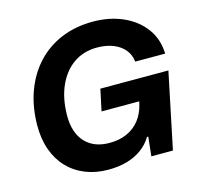

<svg xmlns="http://www.w3.org/2000/svg" viewBox="-108 -852 1006 975"><g transform="rotate(-15 395.5 -364.5)"><path d="M345.6 9.3Q279.6 9.3 225.5 -12.3Q171.4 -33.9 132.6 -74.4Q93.9 -115 73.2 -172.4Q52.6 -229.9 53.1 -301.9Q54 -399.6 83.3 -479.3Q112.6 -559 166.2 -617.1Q219.9 -675.1 294.9 -706.4Q369.9 -737.6 461.7 -737.6Q548.6 -737.6 618.4 -706.9Q688.3 -676.3 730.5 -619.9Q772.7 -563.4 775 -485.7H617.6Q614 -521.7 592.2 -548.5Q570.4 -575.3 533.4 -590.2Q496.3 -605.1 447.6 -605.1Q377.6 -605.1 325.3 -569Q273 -532.9 243.3 -467.2Q213.6 -401.6 212.4 -312.6Q211.9 -266 223.6 -230.3Q235.3 -194.6 258.1 -170Q281 -145.4 312.9 -133Q344.9 -120.6 385.4 -120.6Q437.7 -120.6 478 -138.7Q518.3 -156.9 544.5 -190.7Q570.7 -224.6 581.7 -270.7L588.4 -300.4L602.1 -285.7H387L411.1 -398.9H768.7L685.7 0H572.3L583 -100.7H576.3Q555 -65.1 521 -40.4Q487 -15.7 443 -3.2Q399 9.3 345.6 9.3Z"/></g></svg>

Font: Mona Sans ExtraLight
Style: Italic
Weight: 200
Italic angle: -11.6951°
Designer: Deni Anggara
Foundry: GitHub
Version: Version 2.000